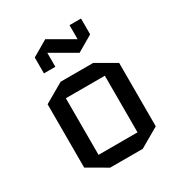

<svg xmlns="http://www.w3.org/2000/svg" viewBox="-173 -858 931 987"><g transform="rotate(-30 292.5 -364.5)"><path d="M504.9 -62 389.2 4.9H195.8L80.1 -62V-438L195.8 -504.9H389.2L504.9 -438ZM176.8 -418V-82H408.2V-418ZM212.9 -667H210.9V-585H143.1V-679.2L236.8 -733.9L378.9 -651.9H380.9V-733.9H449.2V-640.1L355 -585Z"/></g></svg>

Font: Quantico
Style: Regular
Weight: 400
Designer: Matt Desmond
Foundry: MADtype
Version: Version 2.002